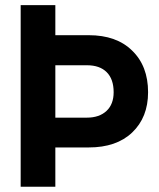

<svg xmlns="http://www.w3.org/2000/svg" viewBox="-20 -710 606 730"><path d="M482.4 -517.6Q543 -459 543 -359.4Q543 -263.7 482.4 -206.1Q422.9 -149.4 317.4 -149.4H190.4V0H58.6V-690.4H190.4V-576.2H317.4Q422.9 -576.2 482.4 -517.6ZM384.8 -288.1Q412.1 -313.5 412.1 -359.4Q412.1 -409.2 385.7 -435.5Q359.4 -461.9 310.5 -461.9H190.4V-262.7H310.5Q357.4 -262.7 384.8 -288.1Z"/></svg>

Font: DINish
Style: Bold
Weight: 700
Designer: Bert Driehuis
Foundry: Playbeing
Version: Version 3.008; git-95204e4c-release